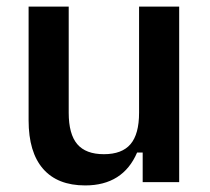

<svg xmlns="http://www.w3.org/2000/svg" viewBox="-20 -554 638 584"><path d="M67 -188V-534H189V-211Q189 -146 215 -115.5Q241 -85 296 -85Q351 -85 377 -115.5Q403 -146 403 -211V-534H525V0H414V-90H397Q354 10 239 10Q155 10 111 -40.5Q67 -91 67 -188Z"/></svg>

Font: Mozilla Text BETA SemiBold
Style: Regular
Weight: 600
Designer: Studio DRAMA
Foundry: Studio DRAMA
Version: Version 0.100